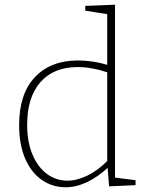

<svg xmlns="http://www.w3.org/2000/svg" viewBox="-20 -786 624 813"><path d="M258 7Q203 7 158 -23.5Q113 -54 87 -113.5Q61 -173 61 -256Q61 -389 128 -459.5Q195 -530 310 -530Q341 -530 374 -525Q407 -520 443 -509L434 -504V-733L441 -725L341 -741V-761L467 -766V-25L459 -35L554 -23V-2L442 3L435 -83L440 -79Q394 -36 348 -14.5Q302 7 258 7ZM265 -21Q306 -21 351 -43Q396 -65 439 -109L434 -94V-488L440 -478Q369 -502 309 -502Q207 -502 151 -438Q95 -374 95 -258Q95 -184 118 -130.5Q141 -77 179.5 -49Q218 -21 265 -21Z"/></svg>

Font: Bitter Thin ExtraLight
Style: Regular
Weight: 250
Version: Version 2.002